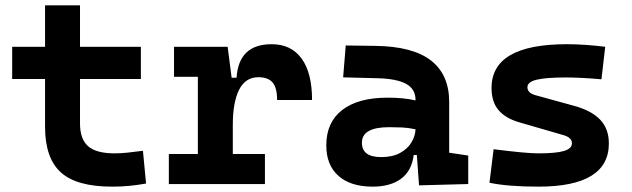

<svg xmlns="http://www.w3.org/2000/svg" viewBox="-20 -694 2384 724"><path d="M402.8 9.8Q269 9.8 209.5 -43.9Q149.9 -97.7 149.9 -215.8V-396H25.9V-517.6H149.9V-673.8H281.7V-517.6H511.2V-396H281.7V-228.5Q281.7 -169.4 312.3 -142.6Q342.8 -115.7 412.6 -115.7Q435.1 -115.7 460.7 -118.4Q486.3 -121.1 519 -125.5L530.8 -2Q498.5 3.9 468 6.8Q437.5 9.8 402.8 9.8Z M857.9 -222.7V-113.3H979V0H616.7V-113.3H726.1V-404.3H636.2V-517.6H838.4L853.5 -400.9H872.1Q879.9 -527.3 1004.4 -527.3Q1078.1 -527.3 1117.4 -473.1Q1156.7 -418.9 1156.7 -316.9H1024.9Q1024.9 -362.8 1008.1 -382.8Q991.2 -402.8 954.1 -402.8Q905.8 -402.8 881.8 -356Q857.9 -309.1 857.9 -222.7Z M1560.1 4.9 1551.8 -109.4H1540Q1532.7 -49.8 1492.4 -20Q1452.1 9.8 1384.8 9.8Q1302.2 9.8 1256.3 -30.8Q1210.4 -71.3 1210.4 -146Q1210.4 -232.9 1270.5 -279.3Q1330.6 -325.7 1440.9 -325.7Q1473.1 -325.7 1498.3 -323.2Q1523.4 -320.8 1546.9 -315.4V-316.9Q1546.9 -358.4 1511.5 -377.7Q1476.1 -397 1406.2 -398.9L1273.9 -402.3L1283.7 -522.5L1396.5 -521Q1537.1 -519 1605.5 -465.6Q1673.8 -412.1 1673.8 -309.6V-118.2L1745.6 -107.4V0ZM1546.9 -206.5Q1518.6 -212.4 1495.6 -213.4Q1472.7 -214.4 1447.3 -214.4Q1344.7 -214.4 1344.7 -155.8Q1344.7 -101.6 1417.5 -101.6Q1459.5 -101.6 1488 -116.9Q1516.6 -132.3 1531.2 -156.5Q1545.9 -180.7 1546.9 -206.5Z M2010.7 9.8Q1894.5 9.8 1825.7 -4.9L1841.3 -131.3Q1902.8 -123.5 1944.8 -119.6Q1986.8 -115.7 2010.7 -115.7Q2077.1 -115.7 2106.9 -124.8Q2136.7 -133.8 2136.7 -153.8Q2136.7 -174.8 2106 -184.1L1937.5 -232.9Q1885.7 -248 1859.6 -279.1Q1833.5 -310.1 1833.5 -362.3Q1833.5 -527.3 2117.2 -527.3Q2150.4 -527.3 2186.3 -524.9Q2222.2 -522.5 2262.2 -517.6L2248 -395Q2203.6 -398.9 2170.4 -400.4Q2137.2 -401.9 2114.3 -401.9Q2037.6 -401.9 2003.2 -393.3Q1968.8 -384.8 1968.8 -365.2Q1968.8 -343.8 1998 -335.4L2143.1 -295.4Q2210 -277.3 2242.9 -242.9Q2275.9 -208.5 2275.9 -153.3Q2275.9 9.8 2010.7 9.8Z"/></svg>

Font: Cascadia Mono PL
Style: Bold
Weight: 700
Monospace: yes
Designer: Aaron Bell
Foundry: Saja Typeworks
Version: Version 2404.023; ttfautohint (v1.8.4)